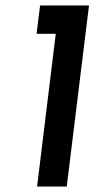

<svg xmlns="http://www.w3.org/2000/svg" viewBox="-20 -679 394 699"><path d="M126 -659H304L223 0H115L183 -556H113Z"/></svg>

Font: Josefin Sans Medium
Style: Italic
Weight: 500
Italic angle: -7°
Designer: Santiago Orozco
Foundry: Typemade
Version: Version 2.000